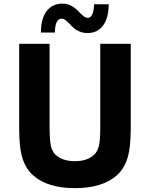

<svg xmlns="http://www.w3.org/2000/svg" viewBox="-20 -1003 809 1036"><path d="M453.1 -824.7Q429.2 -824.7 409.7 -832.8Q390.1 -840.8 377.7 -852.1Q365.2 -863.3 354.7 -874.8Q344.2 -886.2 333.5 -894.3Q322.8 -902.3 312 -902.3Q294.9 -902.3 285.6 -882.8Q276.4 -863.3 276.4 -827.6H200.7Q200.7 -901.9 231.4 -942.6Q262.2 -983.4 316.4 -983.4Q337.9 -983.4 356.4 -975.6Q375 -967.8 387.7 -956.5Q400.4 -945.3 411.1 -933.8Q421.9 -922.4 432.9 -914.6Q443.8 -906.7 454.1 -906.7Q468.8 -906.7 478 -926Q487.3 -945.3 487.3 -980H566.4Q566.4 -905.8 536.1 -865.2Q505.9 -824.7 453.1 -824.7ZM160.2 -55.7Q120.1 -90.3 101.8 -147.2Q83.5 -204.1 83.5 -309.1V-766.6H247.6V-314.5Q247.6 -249 254.4 -217.3Q261.2 -185.5 278.8 -168.9Q316.4 -133.3 384.3 -133.3Q451.7 -133.3 488.8 -168.9Q506.8 -186 513.9 -216.8Q521 -247.6 521 -314.5V-766.6H685.5V-309.1Q685.5 -205.1 667.2 -147.7Q648.9 -90.3 608.9 -55.7Q530.8 12.2 384.3 12.2Q237.8 12.2 160.2 -55.7Z"/></svg>

Font: Acari Sans Neue Black
Style: Regular
Weight: 900
Designer: Alfredo Marco Pradil
Foundry: Alfredo Marco Pradil
Version: Version 1.045;June 16, 2019;FontCreator 11.5.0.2425 64-bit; 